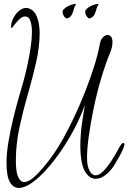

<svg xmlns="http://www.w3.org/2000/svg" viewBox="-20 -830 632 944"><path d="M73 94Q45 94 28.5 65Q12 36 12 -30Q12 -75 21.5 -132.5Q31 -190 45 -247Q59 -304 72.5 -351.5Q86 -399 94 -425Q97 -436 104 -463.5Q111 -491 118.5 -527.5Q126 -564 131.5 -602.5Q137 -641 137 -673Q137 -705 129.5 -727Q122 -749 104 -749Q91 -749 79 -738.5Q67 -728 57 -715.5Q47 -703 41 -695.5Q35 -688 35 -695Q33 -713 43 -735.5Q53 -758 71 -774.5Q89 -791 109 -791Q120 -791 130 -785Q148 -776 157.5 -756Q167 -736 171 -713Q175 -690 175 -670Q175 -600 157.5 -523Q140 -446 116.5 -365Q93 -284 75.5 -202.5Q58 -121 58 -41Q58 17 69.5 41Q81 65 99 65Q119 65 143.5 44Q168 23 194 -8Q220 -39 241 -69Q262 -98 288.5 -145Q315 -192 343 -251Q371 -310 396.5 -374Q422 -438 442 -501Q462 -564 472 -619Q476 -637 487 -647.5Q498 -658 509 -658Q519 -658 526 -649.5Q533 -641 533 -623Q533 -612 530 -597.5Q527 -583 519 -565Q497 -511 476.5 -441.5Q456 -372 441 -300Q426 -228 417 -164Q408 -100 408 -56Q408 -23 414 -6Q421 15 430.5 23.5Q440 32 450 32Q467 32 485.5 14Q504 -4 521 -29Q538 -54 550.5 -76.5Q563 -99 568 -108Q579 -127 586 -127Q590 -127 591.5 -123.5Q593 -120 591 -115Q588 -102 578 -82Q568 -62 557.5 -44.5Q547 -27 543 -20Q530 3 504 26Q478 49 450 49Q440 49 429.5 44.5Q419 40 410 30Q390 8 382.5 -29.5Q375 -67 375 -111Q375 -164 382.5 -219Q390 -274 398 -316Q378 -259 347.5 -200.5Q317 -142 281 -89.5Q245 -37 207.5 4.5Q170 46 135 70Q100 94 73 94ZM312 -740Q305 -737 296.5 -748Q288 -759 288 -771Q288 -780 294.5 -785.5Q301 -791 306 -795Q316 -802 334 -807.5Q352 -813 353 -808Q355 -804 354 -805.5Q353 -807 349.5 -802Q346 -797 339 -772Q336 -763 331 -754.5Q326 -746 312 -740ZM423 -740Q416 -737 407.5 -748Q399 -759 399 -771Q399 -780 405.5 -785.5Q412 -791 417 -795Q427 -802 445 -807.5Q463 -813 464 -808Q466 -804 465 -805.5Q464 -807 460.5 -802Q457 -797 450 -772Q447 -763 442 -754.5Q437 -746 423 -740Z"/></svg>

Font: Inspiration
Style: Regular
Weight: 400
Designer: Robert E. Leuschke
Foundry: Robert E. Leuschke
Version: Version 2.010; ttfautohint (v1.8.3)